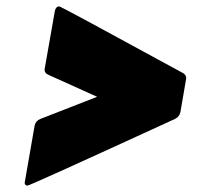

<svg xmlns="http://www.w3.org/2000/svg" viewBox="-20 -614 640 599"><path d="M66 -35Q57 -35 57 -44L88 -222Q91 -237 106 -243L283 -312L130 -381Q119 -386 119 -397L151 -579Q154 -594 165 -594Q170 -594 551 -386Q561 -380 561 -370L543 -265Q540 -250 526 -243Q73 -35 66 -35Z"/></svg>

Font: YamahaIndonesia935. App Black
Style: Italic
Weight: 900
Italic angle: -10°
Designer: Dalton Maag Ltd
Foundry: Dalton Maag Ltd
Version: Version 1.002; January 01, 2024; Regular/Italic